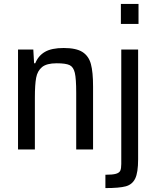

<svg xmlns="http://www.w3.org/2000/svg" viewBox="-20 -763 797 980"><path d="M72 -510H150L154 -440H160Q175 -478 209 -498Q243 -518 305 -518Q369 -518 401 -497.5Q433 -477 444 -436Q455 -395 455 -322V0H369V-289Q369 -361 362 -391Q355 -421 335.5 -430.5Q316 -440 269 -440Q218 -440 194.5 -420.5Q171 -401 164.5 -366Q158 -331 158 -265V0H72ZM597 -641V-743H687V-641ZM599 74V-510H685V50Q685 118 670 148.5Q655 179 622 188Q589 197 518 197V129Q555 129 572 124Q589 119 594 108Q599 97 599 74Z"/></svg>

Font: Saira Semi Condensed
Style: Regular
Weight: 400
Width: 4
Designer: Hector Gatti with collaboration of the Omnibus-Type team
Foundry: Omnibus-Type
Version: Version 1.001; ttfautohint (v1.8)